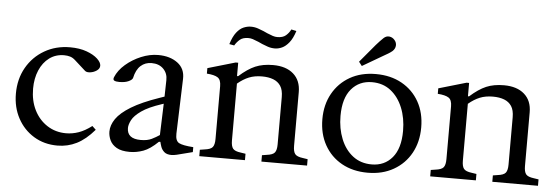

<svg xmlns="http://www.w3.org/2000/svg" viewBox="-49 -888 3039 1047"><g transform="rotate(5 1470.5 -365.0)"><path d="M292 10Q219 10 162.5 -24.5Q106 -59 74 -118.5Q42 -178 42 -253Q42 -333 77.5 -395.5Q113 -458 175 -494Q237 -530 315 -530Q367 -530 405.5 -516Q444 -502 465.5 -482Q487 -462 487 -444Q487 -428 471 -417Q455 -406 435.5 -403.5Q416 -401 407 -409L348 -462Q334 -475 319 -479.5Q304 -484 286 -484Q240 -484 205.5 -458.5Q171 -433 152 -388.5Q133 -344 133 -288Q133 -222 158.5 -171Q184 -120 229.5 -90.5Q275 -61 333 -61Q368 -61 402 -73Q436 -85 473 -113L493 -94Q446 -39 397 -14.5Q348 10 292 10Z M688 10Q642 10 616 -5Q590 -20 579 -43.5Q568 -67 568 -91Q568 -126 592 -161Q616 -196 672.5 -230.5Q729 -265 825 -298L851 -307L853 -397Q854 -434 830 -458.5Q806 -483 765 -483Q730 -483 705.5 -461Q681 -439 671 -393Q668 -383 648.5 -374Q629 -365 598 -365Q580 -365 571 -369.5Q562 -374 567 -388Q583 -427 620 -459Q657 -491 704 -510.5Q751 -530 797 -530Q862 -530 903.5 -499Q945 -468 943 -412L933 -111Q932 -72 952.5 -61Q973 -50 1031 -46V-19L996 -10Q963 -1 945 3Q927 7 917 7Q890 7 876.5 -5Q863 -17 857.5 -33Q852 -49 850 -59H842Q799 -17 762 -3.5Q725 10 688 10ZM742 -60Q778 -60 801.5 -71.5Q825 -83 844 -96L850 -268L841 -265Q768 -241 730.5 -214.5Q693 -188 680 -163Q667 -138 667 -119Q667 -60 742 -60Z M1068 0V-35L1093 -39Q1127 -43 1137.5 -56.5Q1148 -70 1148 -101V-390Q1148 -425 1130 -437Q1112 -449 1070 -452V-482L1221 -526H1235V-453H1241Q1288 -495 1329 -512.5Q1370 -530 1426 -530Q1497 -530 1537.5 -494.5Q1578 -459 1578 -395V-101Q1578 -70 1588.5 -56.5Q1599 -43 1632 -39L1658 -35V0H1408V-35L1433 -39Q1467 -43 1477.5 -56.5Q1488 -70 1488 -101V-360Q1488 -399 1473.5 -421Q1459 -443 1433 -453Q1407 -463 1371 -463Q1331 -463 1300 -450.5Q1269 -438 1238 -412V-101Q1238 -70 1248.5 -56.5Q1259 -43 1292 -39L1318 -35V0ZM1205 -618 1178 -623Q1191 -665 1209 -688Q1227 -711 1247.5 -719.5Q1268 -728 1287 -728Q1308 -728 1326.5 -721.5Q1345 -715 1357 -710L1379 -700Q1398 -692 1410.5 -688Q1423 -684 1435 -684Q1465 -684 1481.5 -698Q1498 -712 1508 -732L1536 -726Q1523 -685 1504.5 -662Q1486 -639 1466 -630Q1446 -621 1427 -621Q1406 -621 1387.5 -627.5Q1369 -634 1357 -639L1335 -649Q1316 -657 1303.5 -661Q1291 -665 1279 -665Q1249 -665 1232.5 -651Q1216 -637 1205 -618Z M1990 10Q1909 10 1848 -24Q1787 -58 1753 -119Q1719 -180 1719 -260Q1719 -339 1753 -400Q1787 -461 1847.5 -495.5Q1908 -530 1989 -530Q2070 -530 2131 -496Q2192 -462 2226 -401.5Q2260 -341 2260 -261Q2260 -182 2226.5 -121Q2193 -60 2132 -25Q2071 10 1990 10ZM2008 -37Q2078 -37 2120.5 -87.5Q2163 -138 2163 -234Q2163 -304 2140 -360.5Q2117 -417 2074.5 -450.5Q2032 -484 1972 -484Q1902 -484 1859 -433.5Q1816 -383 1816 -286Q1816 -217 1839 -160Q1862 -103 1905 -70Q1948 -37 2008 -37ZM1908 -567 1891 -589 1974 -688Q1985 -700 1994 -710Q2003 -720 2013 -729Q2027 -742 2044 -740Q2061 -738 2073 -724Q2085 -710 2083.5 -693Q2082 -676 2068 -663Q2057 -654 2046 -647.5Q2035 -641 2021 -633Z M2332 0V-35L2357 -39Q2391 -43 2401.5 -56.5Q2412 -70 2412 -101V-390Q2412 -425 2394 -437Q2376 -449 2334 -452V-482L2485 -526H2499V-453H2505Q2552 -495 2593 -512.5Q2634 -530 2690 -530Q2761 -530 2801.5 -494.5Q2842 -459 2842 -395V-101Q2842 -70 2852.5 -56.5Q2863 -43 2896 -39L2922 -35V0H2672V-35L2697 -39Q2731 -43 2741.5 -56.5Q2752 -70 2752 -101V-360Q2752 -399 2737.5 -421Q2723 -443 2697 -453Q2671 -463 2635 -463Q2595 -463 2564 -450.5Q2533 -438 2502 -412V-101Q2502 -70 2512.5 -56.5Q2523 -43 2556 -39L2582 -35V0Z"/></g></svg>

Font: Hedvig Letters Serif 18pt
Style: Regular
Weight: 400
Designer: Alexander Örn & Tor Weibull
Foundry: Kanon Foundry
Version: Version 1.000